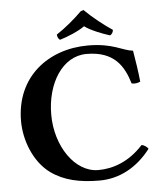

<svg xmlns="http://www.w3.org/2000/svg" viewBox="-57 -885 820 946"><g transform="rotate(-5 353.0 -412.0)"><path d="M397 10C494 10 583 -36 651 -125C646 -134 629 -146 618 -146C547 -68 466 -42 396 -42C280 -42 188 -178 188 -334C188 -489 268 -617 387 -617C525 -617 570 -539 596 -453C608 -449 628 -452 639 -458C634 -510 626 -558 617 -613C566 -618 521 -658 398 -658C202 -658 37 -535 37 -315C37 -221 78 -111 158 -53C222 -7 300 10 397 10ZM527 -724C487 -750 428 -797 391 -834L377 -829C342 -794 292 -752 250 -725C250 -715 255 -702 264 -698C301 -709 357 -732 387 -754C414 -733 472 -710 511 -698C520 -702 527 -714 527 -724Z"/></g></svg>

Font: Libertinus Serif
Style: Bold
Weight: 700
Designer: Philipp H. Poll, Khaled Hosny
Foundry: Caleb Maclennan
Version: Version 7.050;RELEASE